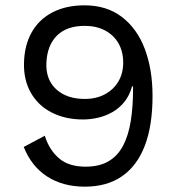

<svg xmlns="http://www.w3.org/2000/svg" viewBox="-20 -690 657 720"><path d="M297 -670Q380 -670 437 -626.5Q494 -583 523 -506.5Q552 -430 552 -330Q552 -219 523 -143.5Q494 -68 437.5 -29Q381 10 298 10Q216 10 157 -28Q98 -66 69 -139L148 -181Q164 -129 200.5 -97Q237 -65 301 -65Q353 -65 387.5 -85.5Q422 -106 442 -144.5Q462 -183 470.5 -237Q479 -291 479 -357Q479 -359 479 -361.5Q479 -364 479 -366H475Q466 -332 446.5 -308Q427 -284 401.5 -269.5Q376 -255 347.5 -248.5Q319 -242 291 -242Q225 -242 174 -268Q123 -294 95.5 -342.5Q68 -391 70 -456Q72 -522 99.5 -570Q127 -618 177.5 -644Q228 -670 297 -670ZM298 -593Q230 -593 193.5 -556.5Q157 -520 154 -455Q151 -392 190.5 -355.5Q230 -319 298 -319Q341 -319 373.5 -336.5Q406 -354 424 -384.5Q442 -415 442 -455Q442 -497 424 -528Q406 -559 373.5 -576Q341 -593 298 -593Z"/></svg>

Font: Work Sans
Style: Regular
Weight: 400
Designer: Wei Huang
Foundry: Wei Huang
Version: Version 2.006; ttfautohint (v1.8.1.43-b0c9)